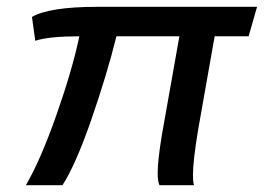

<svg xmlns="http://www.w3.org/2000/svg" viewBox="-20 -546 778 566"><path d="M56.2 0Q99.6 -74.2 146.5 -207.5Q193.4 -340.8 213.9 -439Q124 -439 84 -425.8L74.2 -496.1Q126 -525.9 267.1 -525.9H737.8L712.9 -439H612.8L564 -163.1Q548.8 -71.3 548.8 -29.8Q548.8 -11.7 551.8 0H450.2Q444.8 -10.7 444.8 -36.1Q444.8 -72.3 457 -147L508.8 -439H323.2Q295.9 -328.1 249.3 -193.6Q202.6 -59.1 164.1 0Z"/></svg>

Font: Archivo Medium
Style: Italic
Weight: 500
Italic angle: -10°
Designer: Hector Gatti
Foundry: Omnibus-Type
Version: Version 2.001